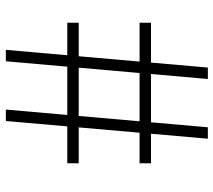

<svg xmlns="http://www.w3.org/2000/svg" viewBox="-58 -688 747 672"><g transform="rotate(-90 316.0 -352.5)"><path d="M437 -706H477L415 1H375ZM80 -238H572V-198H80ZM228 -706H268L206 1H166ZM80 -491H572V-451H80Z"/></g></svg>

Font: Lineal Thin
Style: Regular
Weight: 200
Designer: Created by Frank Adebiaye with contributions from Anton Moglia & Ariel Martín Pérez
Created by Frank ADEBIAYE with FontF
Foundry: Velvetyne Type Foundry
Version: Version 2.000;Glyphs 3.2 (3227)